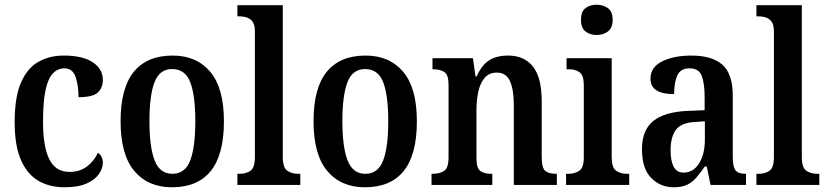

<svg xmlns="http://www.w3.org/2000/svg" viewBox="-20 -782 3499 812"><path d="M253 10Q190 10 143 -17Q96 -44 69 -104.5Q42 -165 42 -265Q42 -373 69.5 -434.5Q97 -496 144 -521.5Q191 -547 249 -547Q330 -547 372.5 -518.5Q415 -490 415 -444Q415 -411 394 -391Q373 -371 312 -371Q312 -421 299.5 -457Q287 -493 252 -493Q225 -493 204.5 -472.5Q184 -452 173 -403Q162 -354 162 -266Q162 -162 188.5 -108.5Q215 -55 274 -55Q318 -55 348.5 -78.5Q379 -102 394 -136Q415 -121 415 -94Q415 -71 399 -47Q383 -23 347.5 -6.5Q312 10 253 10Z M707 10Q606 10 548 -59Q490 -128 490 -269Q490 -410 546 -478.5Q602 -547 710 -547Q811 -547 869 -478.5Q927 -410 927 -269Q927 -128 871.5 -59Q816 10 707 10ZM709 -47Q763 -47 784.5 -103.5Q806 -160 806 -269Q806 -379 784.5 -434.5Q763 -490 708 -490Q655 -490 633.5 -434.5Q612 -379 612 -269Q612 -160 634 -103.5Q656 -47 709 -47Z M984 0V-47H994Q1021 -47 1039.5 -60Q1058 -73 1058 -118V-649Q1058 -677 1048 -690.5Q1038 -704 1023 -708.5Q1008 -713 994 -713H984V-760H1176V-118Q1176 -73 1195 -60Q1214 -47 1240 -47H1250V0Z M1523 10Q1422 10 1364 -59Q1306 -128 1306 -269Q1306 -410 1362 -478.5Q1418 -547 1526 -547Q1627 -547 1685 -478.5Q1743 -410 1743 -269Q1743 -128 1687.5 -59Q1632 10 1523 10ZM1525 -47Q1579 -47 1600.5 -103.5Q1622 -160 1622 -269Q1622 -379 1600.5 -434.5Q1579 -490 1524 -490Q1471 -490 1449.5 -434.5Q1428 -379 1428 -269Q1428 -160 1450 -103.5Q1472 -47 1525 -47Z M1805 0V-47H1810Q1839 -47 1858 -59Q1877 -71 1877 -117V-423Q1877 -466 1859 -477.5Q1841 -489 1813 -489H1809V-536H1980L1991 -459H1996Q2018 -508 2049.5 -527.5Q2081 -547 2129 -547Q2197 -547 2234 -500.5Q2271 -454 2271 -353V-118Q2271 -71 2286.5 -59Q2302 -47 2331 -47H2335V0H2153V-338Q2153 -402 2137 -438.5Q2121 -475 2081 -475Q2048 -475 2029 -452Q2010 -429 2002.5 -392.5Q1995 -356 1995 -315V-113Q1995 -70 2012 -58.5Q2029 -47 2057 -47H2062V0Z M2503 -634Q2475 -634 2456 -649Q2437 -664 2437 -698Q2437 -733 2456 -747.5Q2475 -762 2503 -762Q2531 -762 2551 -747.5Q2571 -733 2571 -698Q2571 -664 2551 -649Q2531 -634 2503 -634ZM2374 0V-47H2384Q2411 -47 2430 -60Q2449 -73 2449 -116V-422Q2449 -464 2431 -476.5Q2413 -489 2387 -489H2376V-536H2567V-118Q2567 -73 2585.5 -60Q2604 -47 2631 -47H2641V0Z M2829 10Q2773 10 2734 -29.5Q2695 -69 2695 -151Q2695 -232 2743 -270.5Q2791 -309 2889 -313L2960 -316V-373Q2960 -428 2948 -460.5Q2936 -493 2896 -493Q2858 -493 2844.5 -463Q2831 -433 2831 -384Q2731 -384 2731 -449Q2731 -498 2780.5 -522.5Q2830 -547 2904 -547Q2991 -547 3035 -508.5Q3079 -470 3079 -376V-118Q3079 -77 3090.5 -62Q3102 -47 3132 -47H3135V0H2985L2969 -78H2961Q2942 -51 2925 -31Q2908 -11 2885.5 -0.5Q2863 10 2829 10ZM2871 -52Q2912 -52 2936.5 -91Q2961 -130 2961 -191V-269L2918 -266Q2861 -263 2838.5 -233Q2816 -203 2816 -146Q2816 -102 2829 -77Q2842 -52 2871 -52Z M3179 0V-47H3189Q3216 -47 3234.5 -60Q3253 -73 3253 -118V-649Q3253 -677 3243 -690.5Q3233 -704 3218 -708.5Q3203 -713 3189 -713H3179V-760H3371V-118Q3371 -73 3390 -60Q3409 -47 3435 -47H3445V0Z"/></svg>

Font: Noto Serif Thai Condensed SemiBold
Style: Regular
Weight: 600
Width: 3
Designer: Monotype Design Team
Foundry: Monotype Imaging Inc.
Version: Version 2.002; ttfautohint (v1.8.4.7-5d5b)